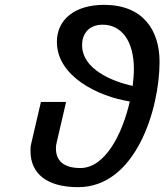

<svg xmlns="http://www.w3.org/2000/svg" viewBox="-20 -752 679 793"><path d="M312 -58C248 -58 211 -84 211 -139C211 -148 212 -156 214 -163L253 -331H149L109 -159C106 -148 106 -138 106 -128C106 -36 172 21 303 21C541 21 639 -302 639 -497C639 -628 570 -732 410 -732C287 -732 215 -670 215 -579C215 -436 387 -353 516 -333C486 -200 415 -58 312 -58ZM528 -397C443 -416 319 -466 319 -566C319 -609 344 -650 404 -650C481 -650 533 -584 533 -467C533 -446 531 -422 528 -397Z"/></svg>

Font: Perun Medium Italic
Style: Regular
Weight: 500
Italic angle: -12°
Foundry: Copyright (c) Stefan Peev, Context Ltd, 2016
Version: Version 1.026